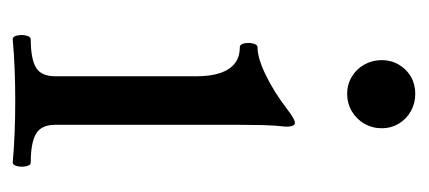

<svg xmlns="http://www.w3.org/2000/svg" viewBox="-202 -454 661 296"><g transform="rotate(90 128.0 -306.5)"><path d="M41 -23.9Q71.3 -23.9 84.7 -32Q98.1 -40 98.1 -62V-278.8Q98.1 -301.3 93 -316.2Q87.9 -331.1 78.1 -338.6Q68.4 -346.2 53.2 -346.2Q48.8 -346.2 47.4 -353Q45.9 -359.9 47.6 -366.7Q49.3 -373.5 53.2 -373.5Q69.8 -373.5 95.7 -386Q121.6 -398.4 148.4 -418.9Q156.7 -425.3 161.9 -428.2Q167 -431.2 169.9 -431.2Q172.9 -431.2 174.3 -427.7Q175.8 -424.3 175.8 -417.5Q173.8 -400.9 173.3 -380.9Q172.9 -360.8 172.9 -342.3V-62Q172.9 -40 186.8 -32Q200.7 -23.9 231 -23.9Q235.4 -23.9 236.8 -16.8Q238.3 -9.8 236.6 -2.9Q234.9 3.9 231 3.9Q188.5 0 136.2 0Q83.5 0 41 3.9Q36.6 3.9 35.2 -3.2Q33.7 -10.3 35.4 -17.1Q37.1 -23.9 41 -23.9ZM73.2 -564.9Q73.2 -579.6 80.1 -591.3Q86.9 -603 98.6 -609.9Q110.4 -616.7 125 -616.7Q139.6 -616.7 151.9 -609.9Q164.1 -603 171.1 -591.3Q178.2 -579.6 178.2 -564.9Q178.2 -550.3 171.1 -538.1Q164.1 -525.9 151.9 -518.8Q139.6 -511.7 125 -511.7Q110.8 -511.7 98.9 -518.8Q86.9 -525.9 80.1 -538.1Q73.2 -550.3 73.2 -564.9Z"/></g></svg>

Font: Junicode Two Beta VF
Style: Regular
Weight: 400
Designer: Peter S. Baker
Foundry: Briery Creek Software
Version: Version 1.031 beta; ttfautohint (v1.8.1.43-b0c9)